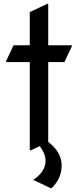

<svg xmlns="http://www.w3.org/2000/svg" viewBox="-20 -777 413 1017"><path d="M137.7 19.5V-448.2H12.2V-453.1L51.8 -537.1H137.7V-712.9L230.5 -756.8H235.4V-537.1H360.8V-532.2L321.3 -448.2H235.4V-25.4Q306.6 28.8 306.6 100.6Q306.6 167.5 253.4 219.7H248.5L155.8 175.8Q221.2 133.3 221.2 74.2Q221.2 37.6 190.4 -2.9L142.6 19.5Z"/></svg>

Font: Nova Flat
Style: Book
Weight: 400
Version: Version 2.000